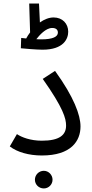

<svg xmlns="http://www.w3.org/2000/svg" viewBox="-20 -867 517 1078"><path d="M219 -588C337 -588 363 -649 363 -689C363 -734 331 -769 281 -769C255 -769 228 -758 204 -741L199 -847H144L149 -685C141 -674 133 -663 127 -651C116 -652 107 -653 99 -654L97 -596C118 -594 183 -588 219 -588ZM273 -710C292 -710 305 -702 305 -684C305 -661 277 -646 212 -646C203 -646 194 -646 184 -647C201 -669 237 -710 273 -710ZM35 -45C76 -13 142 6 215 6C380 6 432 -76 432 -157C432 -221 395 -322 289 -469L220 -424C336 -260 351 -201 351 -162C351 -109 314 -77 215 -77C151 -77 102 -96 75 -114ZM226 191C253 191 275 169 275 142C275 115 253 92 226 92C198 92 176 115 176 142C176 169 198 191 226 191Z"/></svg>

Font: Noto Sans Arabic UI
Style: Regular
Weight: 400
Designer: Monotype Design Team, Nadine Chahine and Nizar Qandah
Foundry: Monotype Imaging Inc.
Version: Version 2.010